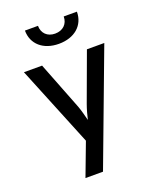

<svg xmlns="http://www.w3.org/2000/svg" viewBox="-173 -884 945 1163"><g transform="rotate(-20 300.0 -302.5)"><path d="M300 -639C401 -639 468 -697 468 -785H383C383 -737 350 -705 299 -705C250 -705 217 -737 217 -785H133C133 -697 200 -639 300 -639ZM285 180 559 -550H447L333 -240C323 -213 311 -170 306 -146C300 -170 289 -213 279 -240L158 -550H41L252 -32L172 180Z"/></g></svg>

Font: Tekne LDO SemiBold
Style: Regular
Weight: 600
Monospace: yes
Designer: Alessio Laiso, Mario Rullo, Paolo Rosset
Foundry: Alessio Laiso
Version: Version 1.000;hotconv 1.0.109;makeotfexe 2.5.65596